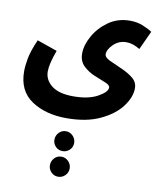

<svg xmlns="http://www.w3.org/2000/svg" viewBox="-114 -577 1060 1293"><g transform="rotate(10 416.0 69.5)"><path d="M25 -31Q25 103 121 167Q217 231 360 231Q496 231 589.5 187Q683 143 731.5 78.5Q780 14 780 -47Q780 -90 744.5 -117.5Q709 -145 663 -164.5Q617 -184 581.5 -201Q546 -218 546 -240Q546 -272 582.5 -307.5Q619 -343 671 -343Q714 -343 763 -313L822 -441Q793 -460 754.5 -475Q716 -490 669 -490Q586 -490 523 -445.5Q460 -401 424.5 -337.5Q389 -274 389 -217Q389 -164 422 -132.5Q455 -101 498.5 -83Q542 -65 575 -52Q608 -39 608 -22Q608 9 545.5 43.5Q483 78 380 78Q281 78 231.5 39Q182 0 182 -58Q182 -110 217 -204L79 -252Q44 -172 34.5 -120Q25 -68 25 -31ZM373 454Q401 454 421 434.5Q441 415 441 387Q441 359 421 338.5Q401 318 373 318Q345 318 325.5 338.5Q306 359 306 387Q306 415 325.5 434.5Q345 454 373 454ZM373 629Q401 629 421 609Q441 589 441 561Q441 533 421 512.5Q401 492 373 492Q345 492 325.5 512.5Q306 533 306 561Q306 589 325.5 609Q345 629 373 629Z"/></g></svg>

Font: Noto Sans Arabic Extra
Style: Regular
Weight: 800
Designer: Nadine Chahine - Monotype Design Team
Foundry: Monotype Imaging Inc.
Version: Version 1.902